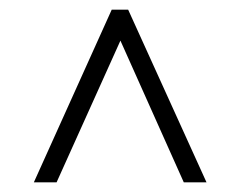

<svg xmlns="http://www.w3.org/2000/svg" viewBox="-20 -685 497 397"><path d="M407 -308H360L229 -601L97 -308H50L211 -665H245Z"/></svg>

Font: Bona Nova SC
Style: Regular
Weight: 400
Designer: Mateusz Machalski
Foundry: Capitalics
Version: Version 4.001; ttfautohint (v1.8.4.7-5d5b)